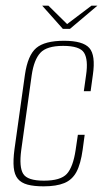

<svg xmlns="http://www.w3.org/2000/svg" viewBox="-20 -649 374 678"><path d="M134 9Q100 9 77.5 3Q55 -3 43 -17.5Q31 -32 28.5 -57.5Q26 -83 31 -121L68 -385Q78 -454 108 -479.5Q138 -505 206 -505Q273 -505 295.5 -479.5Q318 -454 308 -385L300 -327H276L284 -384Q292 -438 277 -462.5Q262 -487 203 -487Q145 -487 122.5 -462.5Q100 -438 92 -384L55 -119Q47 -59 62 -35Q77 -11 135 -11Q194 -11 216 -35Q238 -59 247 -119L255 -173H279L272 -121Q265 -70 250 -42Q235 -14 207 -2.5Q179 9 134 9ZM202 -547 129 -629H151L217 -564L303 -629H324L227 -547Z"/></svg>

Font: Alumni Sans Thin Thin
Style: Italic
Weight: 250
Italic angle: -8°
Version: Version 1.016